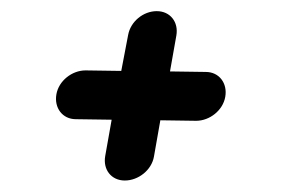

<svg xmlns="http://www.w3.org/2000/svg" viewBox="-20 -315 493 336"><path d="M340.1 -189.1 277.5 -190 288.6 -252.7C292.8 -276.4 277.9 -295.5 254.3 -295.5C230.7 -295.5 208.4 -277.3 204.2 -253.6L192.2 -190.9L129.7 -191.8C106 -191.8 82.8 -173.6 78.7 -150C74.5 -126.4 89.2 -106.4 112.8 -106.4L175.4 -105.5L164.1 -41.8C160 -18.2 174.8 0.9 198.4 0.9C222.1 0.9 245.3 -17.3 249.4 -40.9L260.6 -104.5L323.2 -103.6C346.9 -103.6 370.1 -121.8 374.2 -145.5C378.4 -169.1 363.7 -189.1 340.1 -189.1Z"/></svg>

Font: TudorRose
Style: Oblique
Weight: 500
Italic angle: 10°
Version: Version 001.000